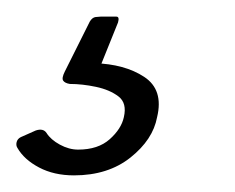

<svg xmlns="http://www.w3.org/2000/svg" viewBox="-100 -23 283 231"><path d="M89 118Q84 145 57 166.5Q30 188 -11 188Q-35 188 -53 178.5Q-71 169 -79 155Q-81 152 -80 148Q-79 144 -75 142L-57 134Q-48 131 -44 137Q-39 145 -28 151Q-17 157 -6 157Q18 157 32 144.5Q46 132 49 118Q53 101 42.5 93Q32 85 15.5 81.5Q-1 78 -16 78Q-22 77 -24 74Q-26 71 -22 63L8 3Q11 -2 15 -2.5Q19 -3 21 -3H40Q44 -3 42 4L17 66L13 53Q50 54 73.5 69.5Q97 85 89 118Z"/></svg>

Font: Glory Light
Style: Italic
Weight: 300
Italic angle: -12°
Version: Version 1.011